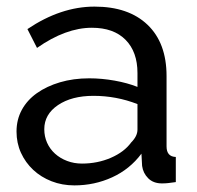

<svg xmlns="http://www.w3.org/2000/svg" viewBox="-20 -551 595 581"><path d="M205 10Q168 10 136 -2.5Q104 -15 80.5 -37Q57 -59 43.5 -88.5Q30 -118 30 -153Q30 -189 46 -218.5Q62 -248 91.5 -269Q121 -290 161.5 -302Q202 -314 250 -314Q288 -314 327 -307Q366 -300 396 -288V-330Q396 -394 360 -430.5Q324 -467 258 -467Q179 -467 92 -406L63 -463Q164 -531 266 -531Q369 -531 426.5 -476Q484 -421 484 -321V-108Q484 -77 512 -76V0Q498 2 489 3Q480 4 470 4Q444 4 428.5 -11.5Q413 -27 410 -49L408 -86Q373 -39 319.5 -14.5Q266 10 205 10ZM228 -56Q275 -56 315.5 -73.5Q356 -91 377 -120Q396 -139 396 -159V-236Q332 -261 263 -261Q197 -261 155.5 -233Q114 -205 114 -160Q114 -138 122.5 -119Q131 -100 146.5 -86Q162 -72 183 -64Q204 -56 228 -56Z"/></svg>

Font: Raleway Medium Alt1
Style: Regular
Weight: 500
Designer: Matt McInerney, Pablo Impallari, Rodrigo Fuenzalida
Foundry: Matt McInerney, Pablo Impallari, Rodrigo Fuenzalida
Version: Version 3.000g; ttfautohint (v1.5) -l 8 -r 28 -G 28 -x 14 -D